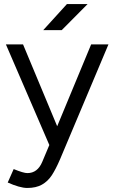

<svg xmlns="http://www.w3.org/2000/svg" viewBox="-20 -720 566 952"><path d="M18.3 185 47.8 118.3Q96.7 138.3 115.7 138.3Q166.2 138.3 189.5 82.5L247 -54.2L432 -500H517.8L277.8 69.7Q256.3 119.5 236.7 149.3Q217 179.2 187.8 195.6Q158.5 212 115.2 212Q96.3 212 71.4 204.8Q46.5 197.7 18.3 185ZM9.2 -500H94.2L279.8 -55L304.2 0H225ZM312 -700H414.5L286.2 -570.7H194.5Z"/></svg>

Font: Oak Sans Light
Style: Regular
Weight: 400
Designer: Erik Kennedy, Walven
Foundry: Erik Kennedy, Walven
Version: Version 1.100;Glyphs 3.1.2 (3151)